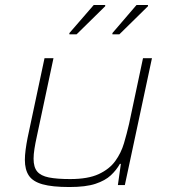

<svg xmlns="http://www.w3.org/2000/svg" viewBox="-20 -744 688 772"><path d="M259 8Q190 8 151 -3Q112 -14 96 -38Q80 -62 80 -101Q80 -119 83 -142Q86 -165 91 -190L159 -510H195L128 -195Q122 -168 118.5 -145.5Q115 -123 115 -106Q115 -72 129.5 -54.5Q144 -37 176.5 -30.5Q209 -24 262 -24Q334 -24 377 -44Q420 -64 443.5 -96.5Q467 -129 478.5 -168Q490 -207 499 -246L555 -510H591L482 0H454L466 -85H462Q448 -60 425.5 -39Q403 -18 364 -5Q325 8 259 8ZM432 -606V-611L529 -724H575V-719L460 -606ZM259 -606V-611L357 -724H403V-719L288 -606Z"/></svg>

Font: Saira SemiExpanded Thin
Style: Italic
Weight: 250
Width: 6
Italic angle: -12°
Designer: Hector Gatti with collaboration of the Omnibus-Type team
Foundry: Omnibus-Type
Version: Version 1.101